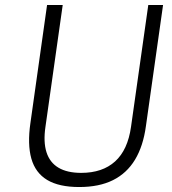

<svg xmlns="http://www.w3.org/2000/svg" viewBox="-20 -743 694 773"><path d="M299 10Q217.5 10 170 -18.5Q122.5 -47 106.2 -104.5Q90 -162 102.5 -248L169.5 -723H232.5L163 -232.5Q154 -171.5 167.2 -130Q180.5 -88.5 215.5 -67.8Q250.5 -47 307 -47Q392.5 -47 443.5 -93.2Q494.5 -139.5 507.5 -232.5L577 -723H636.5L567.5 -235.5Q556.5 -154.5 523.5 -100Q490.5 -45.5 435 -17.8Q379.5 10 299 10Z"/></svg>

Font: Public Sans Thin ExtraLight
Style: Italic
Weight: 250
Italic angle: -8°
Version: Version 2.001